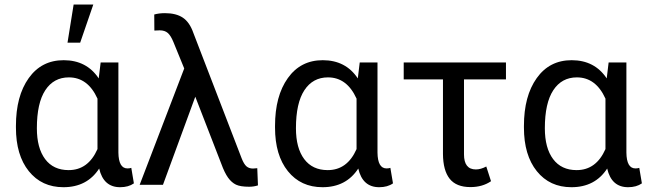

<svg xmlns="http://www.w3.org/2000/svg" viewBox="-20 -798 2798 829"><path d="M491.2 -528.3V-139.2Q492.2 -70.8 530.3 -70.8Q539.6 -70.8 546.9 -73.2L558.1 -6.3Q534.7 10.3 498.5 10.3Q426.8 10.3 408.2 -70.3Q356 10.3 253.9 10.3Q160.2 10.3 104.5 -58.8Q48.8 -127.9 48.8 -247.1V-254.4Q48.8 -383.3 104 -460.7Q159.2 -538.1 254.9 -538.1Q354 -538.1 406.2 -459.5L414.6 -528.3ZM139.2 -244.1Q139.2 -158.7 174.8 -111.1Q210.4 -63.5 276.4 -63.5Q360.8 -63.5 400.9 -154.3V-372.1Q359.4 -463.9 277.3 -463.9Q211.9 -463.9 175.5 -408.4Q139.2 -353 139.2 -244.1ZM297.9 -778.3H382.8L326.2 -613.8H271.5Z M692.4 -741.2Q740.2 -741.2 769.5 -721.7Q798.8 -702.1 814.9 -655.8L1023.4 -114.3Q1033.2 -89.4 1044.2 -79.8Q1055.2 -70.3 1072.3 -70.3L1090.8 -71.8L1093.8 2.4Q1076.2 8.3 1055.7 8.3Q1018.1 8.3 999 -0.7Q980 -9.8 964.8 -30.8Q949.7 -51.8 935.5 -90.8L823.2 -380.4L683.6 0H583L775.4 -502.4L728.5 -617.2Q717.3 -644.5 704.3 -655.8Q691.4 -667 669.4 -667L646.5 -666L646 -735.4Q666.5 -741.2 692.4 -741.2Z M1609.9 -528.3V-139.2Q1610.8 -70.8 1648.9 -70.8Q1658.2 -70.8 1665.5 -73.2L1676.8 -6.3Q1653.3 10.3 1617.2 10.3Q1545.4 10.3 1526.9 -70.3Q1474.6 10.3 1372.6 10.3Q1278.8 10.3 1223.1 -58.8Q1167.5 -127.9 1167.5 -247.1V-254.4Q1167.5 -383.3 1222.7 -460.7Q1277.8 -538.1 1373.5 -538.1Q1472.7 -538.1 1524.9 -459.5L1533.2 -528.3ZM1257.8 -244.1Q1257.8 -158.7 1293.5 -111.1Q1329.1 -63.5 1395 -63.5Q1479.5 -63.5 1519.5 -154.3V-372.1Q1478 -463.9 1396 -463.9Q1330.6 -463.9 1294.2 -408.4Q1257.8 -353 1257.8 -244.1Z M2164.6 -455.1H1983.4V-131.3Q1983.4 -66.4 2034.7 -66.4Q2055.7 -66.4 2079.6 -79.1L2100.1 -15.6Q2063 9.8 2011.2 9.8Q1950.2 9.8 1921.6 -26.1Q1893.1 -62 1892.6 -133.3V-455.1H1723.1V-528.3H2164.6Z M2684.6 -528.3V-139.2Q2685.5 -70.8 2723.6 -70.8Q2732.9 -70.8 2740.2 -73.2L2751.5 -6.3Q2728 10.3 2691.9 10.3Q2620.1 10.3 2601.6 -70.3Q2549.3 10.3 2447.3 10.3Q2353.5 10.3 2297.9 -58.8Q2242.2 -127.9 2242.2 -247.1V-254.4Q2242.2 -383.3 2297.4 -460.7Q2352.5 -538.1 2448.2 -538.1Q2547.4 -538.1 2599.6 -459.5L2607.9 -528.3ZM2332.5 -244.1Q2332.5 -158.7 2368.2 -111.1Q2403.8 -63.5 2469.7 -63.5Q2554.2 -63.5 2594.2 -154.3V-372.1Q2552.7 -463.9 2470.7 -463.9Q2405.3 -463.9 2368.9 -408.4Q2332.5 -353 2332.5 -244.1Z"/></svg>

Font: Roboto-ThirdPerson-AD3FC
Style: ThirdPerson-AD3FC
Weight: 400
Designer: Google
Version: Version 2.137; 2017